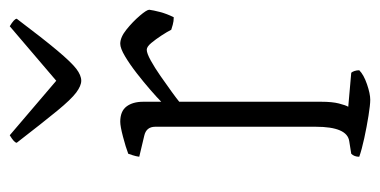

<svg xmlns="http://www.w3.org/2000/svg" viewBox="-208 -552 761 384"><g transform="rotate(-90 172.0 -360.5)"><path d="M164 0Q154 0 132 -3.5Q110 -7 87 -12Q64 -17 50 -22Q50 -32 56 -38L81 -42Q110 -46 110 -109V-430Q110 -448 92 -452L50 -462Q51 -469 53 -475Q55 -481 56 -484Q69 -489 90 -494.5Q111 -500 120 -500Q141 -500 150.5 -487.5Q160 -475 160 -454V-418Q168 -426 183.5 -439.5Q199 -453 217 -467Q235 -481 251 -490.5Q267 -500 276 -500Q289 -500 304.5 -487.5Q320 -475 332 -461Q344 -447 344 -442Q343 -434 339.5 -420.5Q336 -407 329 -393Q321 -393 314 -395Q307 -397 304 -398Q300 -406 292.5 -417.5Q285 -429 277.5 -438Q270 -447 264 -447Q257 -447 242.5 -439Q228 -431 211.5 -419.5Q195 -408 180.5 -397.5Q166 -387 160 -382V-98Q160 -76 156.5 -62.5Q153 -49 150 -44L218 -38Q220 -36 221.5 -31.5Q223 -27 223 -22Q214 -13 195 -6.5Q176 0 164 0ZM202 -578Q192 -578 178.5 -588Q165 -598 142 -626Q119 -654 78 -707Q78 -712 93 -721L202 -628L311 -721Q326 -712 326 -707Q286 -654 262.5 -626Q239 -598 226 -588Q213 -578 202 -578Z"/></g></svg>

Font: Texturina 72pt Thin
Style: Regular
Weight: 100
Designer: Guillermo Torres Carreño
Foundry: Omnibus-Type
Version: Version 1.002; ttfautohint (v1.8.3)